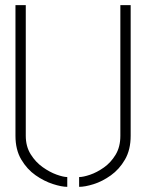

<svg xmlns="http://www.w3.org/2000/svg" viewBox="-20 -720 567 745"><path d="M241 5Q219 5 185 -6Q151 -17 118 -40Q85 -63 62.5 -101Q40 -139 40 -193V-700H80V-193Q80 -152 99 -121.5Q118 -91 145.5 -71.5Q173 -52 199.5 -42.5Q226 -33 241 -33ZM287 5V-33Q303 -33 329.5 -42Q356 -51 383 -70Q410 -89 428.5 -119.5Q447 -150 447 -193V-700H487V-193Q487 -139 465 -101Q443 -63 410 -39.5Q377 -16 343.5 -5.5Q310 5 287 5Z"/></svg>

Font: Stick No Bills ExtraLight ExtraLight
Style: Regular
Weight: 250
Version: Version 2.000